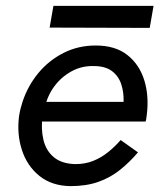

<svg xmlns="http://www.w3.org/2000/svg" viewBox="-20 -625 543 654"><path d="M103 -278H401Q402 -312 392.5 -339.5Q383 -367 360.5 -383.5Q338 -400 299 -400Q258 -401 223.5 -382Q189 -363 165.5 -331.5Q142 -300 133 -260L125 -230Q119 -186 128 -148.5Q137 -111 164 -89Q191 -67 237 -66Q270 -66 297.5 -77Q325 -88 348.5 -107Q372 -126 391 -148L450 -106Q422 -73 389 -46.5Q356 -20 315 -5.5Q274 9 220 9Q156 8 114 -26Q72 -60 54.5 -114.5Q37 -169 45 -230Q47 -243 50 -255Q53 -267 57 -279Q75 -333 110.5 -376Q146 -419 196 -444.5Q246 -470 306 -470Q373 -470 414 -437.5Q455 -405 471.5 -351.5Q488 -298 480 -234Q479 -228 478.5 -222.5Q478 -217 476 -211H92ZM162 -605H503L490 -530L149 -531Z"/></svg>

Font: Jost
Style: Italic
Weight: 400
Italic angle: -5°
Version: Version 3.710